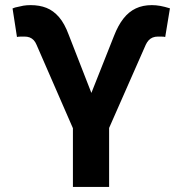

<svg xmlns="http://www.w3.org/2000/svg" viewBox="-20 -737 720 757"><path d="M267.5 -231.4 124 -560.6Q119.7 -571.2 112.9 -578.6Q106 -585.9 97.1 -589.4Q88.2 -592.8 76.3 -592.8H65.9Q59.9 -592.8 54.1 -592.4Q48.3 -592 46.9 -591.2L29.5 -703.7L39.7 -707.5Q59 -712.3 72.1 -714.6Q85.2 -716.8 101 -716.8Q135.8 -716.8 163.1 -706Q190.4 -695.2 212.6 -669.7Q234.7 -644.1 251 -599.7L340.3 -370.6L429.4 -595.3Q445.7 -637.3 466.8 -664Q487.9 -690.8 515.5 -703.8Q543 -716.8 578.4 -716.8Q595 -716.8 611.7 -713.8Q628.4 -710.8 650 -704.1L631.4 -591.2Q630 -592 624.5 -592.4Q618.9 -592.8 612.4 -592.8H602.5Q591.1 -592.8 581.9 -589.1Q572.7 -585.3 566 -578Q559.4 -570.7 554.7 -560.6L410.2 -232.5V0H267.5Z"/></svg>

Font: WEMIX Pretendard Variable
Style: Regular
Weight: 400
Designer: Base glyphs from Inter by Rasmus Andersson; Hangeul glyphs from Noto Sans CJK(Source Han Sans) by Jang Soo-young and Kan
Foundry: Kil Hyung-jin
Version: Version 1.000;Glyphs 3.2 (3208)